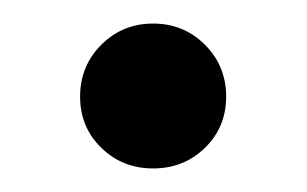

<svg xmlns="http://www.w3.org/2000/svg" viewBox="-20 -134 261 163"><path d="M48 -52Q48 -78 66 -96Q84 -114 110 -114Q136 -114 154 -96Q172 -78 172 -52Q172 -26 154 -8.5Q136 9 110 9Q84 9 66 -8.5Q48 -26 48 -52Z"/></svg>

Font: K2D Light
Style: Regular
Weight: 300
Designer: Katatrad Aksorn Co.,Ltd.
Foundry: Cadson Demak Co.,Ltd.
Version: Version 1.000; ttfautohint (v1.6)